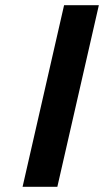

<svg xmlns="http://www.w3.org/2000/svg" viewBox="-20 -720 401 740"><path d="M227 -700H361L201 0H67Z"/></svg>

Font: Panefresco 999wt
Style: Italic
Weight: 900
Version: Version 1.001